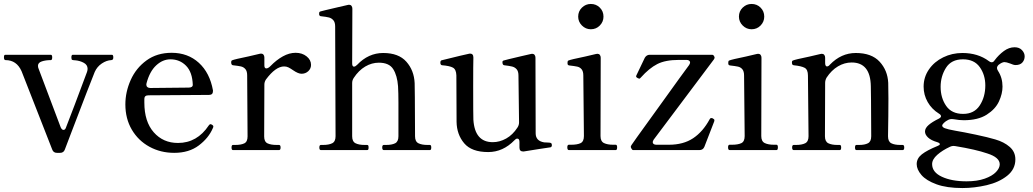

<svg xmlns="http://www.w3.org/2000/svg" viewBox="-25 -759 5226 971"><path d="M239 -3 84 -399Q59 -455 3 -455Q-5 -455 -5 -469Q-5 -476 -3.5 -479Q-2 -482 3 -482H232Q239 -482 239 -469Q239 -455 232 -455Q206 -455 186.5 -448.5Q167 -442 167 -426Q167 -421 168 -418Q169 -415 170 -412L282 -115Q288 -102 296 -102Q305 -102 309 -115Q344 -204 415 -395Q418 -404 418 -411Q418 -431 398.5 -441.5Q379 -452 356 -454Q353 -454 348 -454.5Q343 -455 340.5 -456Q338 -457 337 -460Q336 -463 336 -469Q336 -482 343 -482H541Q548 -482 548 -469Q548 -462 546 -459Q544 -456 538 -455Q514 -454 490 -438Q466 -422 454 -395Q433 -344 330 -74L303 -3Q297 14 279 14H263Q245 14 239 -3Z M1054 -119Q1054 -116 1051 -110Q1030 -61 980.5 -23.5Q931 14 856 14Q787 14 730.5 -17Q674 -48 641.5 -103.5Q609 -159 609 -231Q609 -294 636 -354.5Q663 -415 716 -453.5Q769 -492 843 -492Q925 -492 980.5 -441.5Q1036 -391 1052 -302V-298Q1052 -279 1032 -279L726 -277Q705 -277 705 -259V-240Q705 -144 752.5 -90Q800 -36 875 -36Q972 -36 1031 -125Q1035 -131 1040 -131Q1043 -131 1049 -127Q1054 -124 1054 -119ZM716 -338Q715 -336 715 -331Q715 -323 720.5 -318.5Q726 -314 735 -314L929 -316Q939 -316 944.5 -319.5Q950 -323 950 -329Q948 -394 916 -426.5Q884 -459 837 -459Q798 -459 765 -428.5Q732 -398 716 -338Z M1548 -431Q1548 -412 1534 -399Q1520 -386 1500 -386Q1483 -386 1457 -404Q1444 -413 1434 -418Q1424 -423 1412 -423Q1369 -423 1320 -357Q1312 -345 1312 -331L1311 -69Q1311 -42 1328 -34Q1345 -26 1374 -26H1386Q1394 -26 1394 -13Q1394 0 1386 0H1153Q1146 0 1146 -13Q1146 -26 1153 -26H1165Q1194 -26 1210.5 -34Q1227 -42 1227 -69L1225 -378Q1225 -399 1216 -409.5Q1207 -420 1193.5 -423Q1180 -426 1153 -429Q1144 -430 1144 -445Q1144 -452 1149 -454Q1160 -459 1233 -474Q1301 -490 1289 -487L1295 -488Q1303 -488 1307.5 -482.5Q1312 -477 1312 -468V-428Q1312 -413 1322 -413Q1331 -413 1343 -425Q1373 -456 1405.5 -474Q1438 -492 1470 -492Q1503 -492 1525.5 -474Q1548 -456 1548 -431Z M2149 -26Q2156 -26 2156 -13Q2156 0 2149 0H1916Q1908 0 1908 -13Q1908 -26 1916 -26H1928Q1957 -26 1973.5 -34.5Q1990 -43 1990 -70V-240Q1990 -289 1988 -323Q1984 -377 1963.5 -409.5Q1943 -442 1891 -442Q1855 -442 1822 -422.5Q1789 -403 1764 -365Q1756 -353 1756 -339V-70Q1756 -43 1773 -34.5Q1790 -26 1819 -26H1831Q1836 -26 1837.5 -23Q1839 -20 1839 -13Q1839 -6 1837.5 -3Q1836 0 1831 0H1598Q1590 0 1590 -13Q1590 -26 1598 -26H1609Q1638 -26 1655 -34.5Q1672 -43 1672 -70L1670 -625Q1670 -646 1661 -656.5Q1652 -667 1639 -670.5Q1626 -674 1598 -677Q1594 -677 1591.5 -680Q1589 -683 1589 -686V-692Q1589 -699 1595 -701Q1600 -703 1682 -722L1734 -734L1740 -735Q1748 -735 1752.5 -729.5Q1757 -724 1757 -715L1756 -439Q1756 -422 1765 -422Q1772 -422 1781 -431Q1838 -491 1913 -491Q1991 -491 2030 -447Q2069 -403 2072 -339Q2073 -321 2073 -268L2074 -70Q2074 -43 2091 -34.5Q2108 -26 2137 -26Z M2766 -25Q2766 -16 2759 -14L2699 -5L2624 7H2620Q2602 7 2602 -13V-41Q2602 -58 2591 -58Q2584 -58 2577 -50Q2519 10 2444 10Q2360 10 2322.5 -34.5Q2285 -79 2284 -143Q2283 -217 2283 -378Q2282 -408 2265.5 -417Q2249 -426 2211 -429Q2202 -430 2202 -442Q2202 -452 2208 -454L2302 -477Q2318 -480 2346 -487L2352 -488Q2369 -488 2369 -468Q2368 -436 2368 -322Q2368 -176 2369 -154Q2376 -40 2467 -40Q2502 -40 2535 -58.5Q2568 -77 2592 -114Q2600 -126 2600 -140L2597 -377Q2597 -398 2588 -408.5Q2579 -419 2565 -422.5Q2551 -426 2525 -429Q2516 -430 2516 -445Q2516 -451 2522 -453Q2531 -456 2612 -475L2660 -486L2666 -487Q2674 -487 2678.5 -481.5Q2683 -476 2683 -467L2684 -85Q2684 -46 2727 -39Q2733 -38 2747 -38Q2759 -38 2762.5 -35Q2766 -32 2766 -25Z M2899 -675Q2899 -702 2918 -720.5Q2937 -739 2963 -739Q2990 -739 3008.5 -720.5Q3027 -702 3027 -675Q3027 -649 3008.5 -630Q2990 -611 2963 -611Q2937 -611 2918 -630Q2899 -649 2899 -675ZM2852 0Q2844 0 2844 -14Q2844 -27 2852 -27H2864Q2894 -27 2911 -35Q2928 -43 2928 -71L2925 -377Q2925 -398 2916.5 -408.5Q2908 -419 2894.5 -422Q2881 -425 2854 -428Q2848 -429 2846.5 -432Q2845 -435 2845 -441Q2845 -446 2846 -449Q2847 -452 2850 -453Q2861 -458 2934 -473Q3002 -489 2990 -486L2996 -487Q3004 -487 3008.5 -481.5Q3013 -476 3013 -467L3012 -71Q3012 -44 3029.5 -35.5Q3047 -27 3076 -27H3089Q3096 -27 3096 -14Q3096 0 3089 0Z M3512 0H3177Q3174 0 3171.5 -3Q3169 -6 3167 -10Q3165 -14 3165 -16Q3165 -20 3169 -26L3197 -66Q3235 -118 3330 -250.5Q3425 -383 3460 -430Q3465 -438 3465 -443Q3465 -449 3460 -452.5Q3455 -456 3447 -456H3408Q3340 -456 3299 -435Q3258 -414 3216 -367Q3211 -361 3208 -361Q3206 -361 3200 -364Q3192 -368 3192 -373L3193 -377L3236 -467Q3245 -482 3261 -482H3576Q3583 -482 3587 -474Q3589 -468 3589 -468Q3589 -464 3585 -458L3281 -53Q3276 -45 3276 -40Q3276 -34 3281 -30.5Q3286 -27 3294 -27H3358Q3431 -27 3480.5 -60Q3530 -93 3564 -156Q3567 -162 3572 -162Q3577 -162 3580 -160Q3588 -156 3588 -151L3587 -145L3537 -16Q3530 0 3512 0Z M3712 -675Q3712 -702 3731 -720.5Q3750 -739 3776 -739Q3803 -739 3821.5 -720.5Q3840 -702 3840 -675Q3840 -649 3821.5 -630Q3803 -611 3776 -611Q3750 -611 3731 -630Q3712 -649 3712 -675ZM3665 0Q3657 0 3657 -14Q3657 -27 3665 -27H3677Q3707 -27 3724 -35Q3741 -43 3741 -71L3738 -377Q3738 -398 3729.5 -408.5Q3721 -419 3707.5 -422Q3694 -425 3667 -428Q3661 -429 3659.5 -432Q3658 -435 3658 -441Q3658 -446 3659 -449Q3660 -452 3663 -453Q3674 -458 3747 -473Q3815 -489 3803 -486L3809 -487Q3817 -487 3821.5 -481.5Q3826 -476 3826 -467L3825 -71Q3825 -44 3842.5 -35.5Q3860 -27 3889 -27H3902Q3909 -27 3909 -14Q3909 0 3902 0Z M4540 -26Q4548 -26 4548 -13Q4548 0 4540 0H4306Q4299 0 4299 -13Q4299 -26 4306 -26H4320Q4348 -26 4364.5 -34.5Q4381 -43 4381 -70L4380 -253L4379 -323Q4377 -443 4282 -443Q4246 -443 4213 -423.5Q4180 -404 4155 -366Q4148 -353 4148 -340L4147 -70Q4147 -43 4164 -34.5Q4181 -26 4210 -26H4222Q4229 -26 4229 -13Q4229 0 4222 0H3989Q3981 0 3981 -13Q3981 -26 3989 -26H4001Q4030 -26 4047 -34.5Q4064 -43 4064 -70L4061 -377Q4061 -407 4044.5 -416Q4028 -425 3989 -429Q3983 -430 3981.5 -434Q3980 -438 3980 -445Q3980 -451 3985 -453Q3996 -458 4069 -473Q4137 -489 4125 -486L4131 -487Q4139 -487 4143.5 -481.5Q4148 -476 4148 -467V-440Q4148 -432 4150.5 -427.5Q4153 -423 4157 -423Q4165 -423 4172 -432Q4229 -491 4303 -491Q4383 -491 4423.5 -447Q4464 -403 4467 -340Q4468 -320 4468 -261Q4468 -180 4466 -70Q4466 -43 4482.5 -34.5Q4499 -26 4528 -26Z M5157 -474Q5157 -456 5145.5 -443Q5134 -430 5111 -430Q5101 -430 5083 -438Q5064 -445 5055 -445Q5043 -445 5025 -431Q5017 -423 5017 -415Q5017 -409 5022 -401Q5045 -366 5045 -321Q5045 -285 5027 -246Q5009 -207 4965 -179Q4921 -151 4849 -151Q4826 -151 4799 -156Q4795 -157 4788 -157Q4779 -157 4771 -153Q4757 -146 4748.5 -137.5Q4740 -129 4740 -124Q4740 -116 4753.5 -110.5Q4767 -105 4806 -98Q4848 -91 4909.5 -78Q4971 -65 5008 -54Q5053 -41 5081.5 -16Q5110 9 5110 47Q5110 97 5068.5 130Q5027 163 4965 177.5Q4903 192 4842 192Q4763 192 4711 173Q4659 154 4635 126Q4611 98 4611 71Q4611 42 4637 21.5Q4663 1 4717 -21Q4728 -25 4728 -30Q4728 -36 4715 -40Q4684 -49 4668.5 -63.5Q4653 -78 4653 -94Q4653 -111 4671.5 -127Q4690 -143 4723 -159Q4734 -165 4734 -171Q4734 -178 4724 -184Q4687 -207 4666.5 -243Q4646 -279 4646 -321Q4646 -369 4673 -408Q4700 -447 4745 -469Q4790 -491 4842 -491Q4921 -491 4976 -450Q4983 -444 4990 -444Q4999 -444 5005 -454Q5026 -482 5052 -501Q5078 -520 5106 -520Q5130 -520 5143.5 -505.5Q5157 -491 5157 -474ZM4958 -327Q4958 -380 4930 -419.5Q4902 -459 4845 -459Q4786 -459 4759 -416Q4732 -373 4732 -320Q4732 -264 4760 -223.5Q4788 -183 4846 -183Q4902 -183 4930 -226Q4958 -269 4958 -327ZM4968 17Q4910 -3 4807 -20Q4804 -21 4798 -21Q4788 -21 4780 -17Q4741 1 4715 24Q4689 47 4689 71Q4689 112 4738.5 135Q4788 158 4863 158Q4917 158 4955 144.5Q4993 131 5012 111Q5031 91 5031 72Q5031 37 4968 17Z"/></svg>

Font: Shippori Mincho B1 Medium
Style: Regular
Weight: 500
Designer: FONTDASU
Foundry: FONTDASU / Google Inc. / but / Adobe
Version: Version 3.110; ttfautohint (v1.8.3)